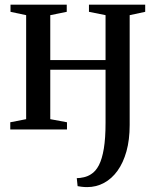

<svg xmlns="http://www.w3.org/2000/svg" viewBox="-20 -542 646 804"><path d="M345 241.5Q334 241.5 322.5 240.2Q311 239 305 237.5L301.5 204Q315 204 331.2 200.2Q347.5 196.5 360.5 188Q380.5 176 394 150Q407.5 124 414.8 80.2Q422 36.5 422 -27V-250H190.5V-43L260.5 -30V0H23V-30L89.5 -43V-478.5L24 -492.5V-522.5H259.5V-492.5L190.5 -478.5V-290.5H422V-478.5L352.5 -492.5V-522.5H588V-492.5L523 -478.5V-18.5Q523 43.5 509.5 91.8Q496 140 472 173.2Q448 206.5 415.5 224Q383 241.5 345 241.5Z"/></svg>

Font: Merriweather 96pt
Style: Regular
Weight: 400
Version: Version 2.100